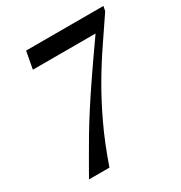

<svg xmlns="http://www.w3.org/2000/svg" viewBox="-158 -773 834 886"><g transform="rotate(-30 259.5 -330.0)"><path d="M61 0Q88 -47 112 -89Q136 -131 163 -176.5Q190 -222 225 -276.5Q260 -331 308.5 -402Q357 -473 424 -568H90L107 -660H519L514 -635Q469 -568 424 -502Q379 -436 336 -362.5Q293 -289 251 -200.5Q209 -112 170 0Z"/></g></svg>

Font: Spectral Medium
Style: Italic
Weight: 500
Italic angle: -10°
Designer: Jean-Baptiste Levee
Foundry: Production Type
Version: Version 2.001